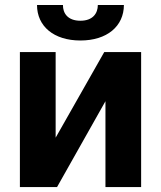

<svg xmlns="http://www.w3.org/2000/svg" viewBox="-20 -756 651 776"><path d="M204.9 -199.6V-545.5H60.4V0H210.6L406.2 -346.9V0H550.4V-545.5H401.3ZM129.6 -735.8C129.6 -649.9 197.4 -592.3 305 -592.3C412.6 -592.3 480.5 -649.9 480.8 -735.8H375.4C375.4 -702.4 355.5 -672.2 305 -672.2C253.2 -672.2 234 -703.1 234.4 -735.8Z"/></svg>

Font: Margiela Sans
Style: Bold
Weight: 700
Designer: Stefan Endress, Andreas Faust
Version: Version 1.100;FEAKit 1.0